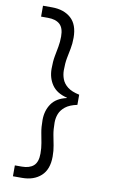

<svg xmlns="http://www.w3.org/2000/svg" viewBox="-103 -863 622 1060"><g transform="rotate(10 208.0 -333.0)"><path d="M100 145H49V84H88Q131 84 154 63.5Q177 43 177 -5Q177 -36 172 -63Q167 -90 161.5 -119.5Q156 -149 156 -189Q156 -242 182.5 -280.5Q209 -319 267 -332V-334Q209 -348 182.5 -386.5Q156 -425 156 -477Q156 -518 161.5 -547.5Q167 -577 172 -603.5Q177 -630 177 -661Q177 -709 154 -729.5Q131 -750 88 -750H49V-811H100Q166 -811 206 -775.5Q246 -740 246 -666Q246 -632 240.5 -605Q235 -578 229.5 -549Q224 -520 224 -480Q224 -455 233 -431Q242 -407 265 -389Q288 -371 331 -362V-305Q288 -296 265 -277.5Q242 -259 233 -236Q224 -213 224 -187Q224 -148 229.5 -118.5Q235 -89 240.5 -61.5Q246 -34 246 0Q246 72 206 108.5Q166 145 100 145Z"/></g></svg>

Font: DM Sans 16pt Light
Style: Regular
Weight: 300
Version: Version 4.004;gftools[0.9.30]